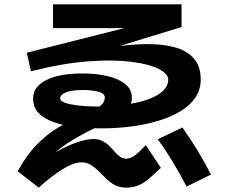

<svg xmlns="http://www.w3.org/2000/svg" viewBox="-20 -793 1040 881"><path d="M158 68 61 -7Q102 -82 149.5 -130Q197 -178 244 -206Q291 -234 330.5 -251Q370 -268 397 -281Q427 -296 440.5 -307.5Q454 -319 457.5 -329Q461 -339 461 -345Q461 -365 430.5 -372.5Q400 -380 360 -380Q340 -380 321.5 -378Q303 -376 288 -371Q273 -366 264.5 -358.5Q256 -351 256 -341Q256 -330 275.5 -322.5Q295 -315 323.5 -311Q352 -307 381 -305.5Q410 -304 428 -304Q478 -304 525 -309Q572 -314 613 -323.5Q654 -333 685.5 -348Q717 -363 734.5 -383Q752 -403 752 -428Q752 -454 708.5 -476.5Q665 -499 582.5 -509.5Q500 -520 384 -511.5Q268 -503 122 -466L103 -551L725 -708L718 -664H223V-773H813V-669L330 -521L297 -539Q390 -561 478.5 -575Q567 -589 644 -590.5Q721 -592 778.5 -577Q836 -562 868.5 -526Q901 -490 901 -428Q901 -382 876.5 -345.5Q852 -309 808 -282.5Q764 -256 706 -238.5Q648 -221 581 -212.5Q514 -204 445 -204Q382 -204 325.5 -210.5Q269 -217 225 -233Q181 -249 156.5 -275Q132 -301 132 -341Q132 -373 151.5 -395Q171 -417 204 -431Q237 -445 277 -450.5Q317 -456 358 -456Q421 -456 472.5 -444Q524 -432 554.5 -407.5Q585 -383 585 -345Q585 -314 568 -294Q551 -274 521 -259Q491 -244 453 -225Q422 -209 378.5 -187Q335 -165 290 -136Q245 -107 206.5 -67Q168 -27 145 25L117 1Q143 -30 180.5 -58Q218 -86 260 -108Q302 -130 341 -142.5Q380 -155 409 -155Q433 -155 450.5 -146Q468 -137 481.5 -123.5Q495 -110 506.5 -96.5Q518 -83 531 -74Q544 -65 559 -65Q578 -65 598 -79.5Q618 -94 649 -127L718 -23Q687 7 662 28Q637 49 613 58.5Q589 68 559 68Q529 68 507.5 56.5Q486 45 468 27.5Q450 10 432.5 -7.5Q415 -25 396.5 -36.5Q378 -48 355 -48Q337 -48 315.5 -40.5Q294 -33 269.5 -18Q245 -3 216.5 18.5Q188 40 158 68ZM836 63Q805 3 772 -51.5Q739 -106 704 -154L817 -208Q853 -157 886 -103Q919 -49 948 8Z"/></svg>

Font: Murecho Thin
Style: Bold
Weight: 700
Version: Version 1.010